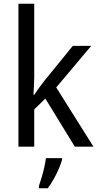

<svg xmlns="http://www.w3.org/2000/svg" viewBox="-20 -780 525 1021"><path d="M162 -370Q162 -350 160.5 -324Q159 -298 158 -276H162Q171 -290 187 -312Q203 -334 215 -349L367 -536H465L279 -315L477 0H378L221 -256L162 -198V0H78V-760H162ZM310 70Q304 91 292.5 118Q281 145 265.5 172.5Q250 200 234 221H187V209Q193 192 201 165Q209 138 215.5 110Q222 82 224 61H310Z"/></svg>

Font: Noto Sans Myanmar SemiCondensed
Style: Regular
Weight: 400
Width: 4
Designer: Monotype Design Team
Foundry: Monotype Imaging Inc.
Version: Version 2.107; ttfautohint (v1.8.4.7-5d5b)